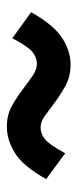

<svg xmlns="http://www.w3.org/2000/svg" viewBox="140 -598 218 537"><g transform="rotate(90 248.5 -330.0)"><path d="M14.6 -308.6Q50.8 -372.6 87.4 -395.8Q124 -418.9 160.6 -418.9Q194.8 -418.9 220.7 -404.5Q246.6 -390.1 267.6 -374.3Q288.6 -358.4 304.9 -346.7Q321.3 -335 337.4 -335Q354 -335 369.4 -346.9Q384.8 -358.9 409.2 -403.8L481.4 -350.6Q445.3 -286.1 408.7 -263.4Q372.1 -240.7 335.4 -240.7Q301.3 -240.7 275.6 -255.4Q250 -270 229.2 -285.9Q208.5 -301.8 191.7 -313.2Q174.8 -324.7 158.7 -324.7Q142.1 -324.7 126.7 -313Q111.3 -301.3 87.4 -255.9Z"/></g></svg>

Font: Pyidaungsu Book
Style: Bold
Weight: 700
Designer: Sun Tun
Foundry: MCF
Version: Version 1.008;February 27, 2020;FontCreator 11.0.0.2408 32-b